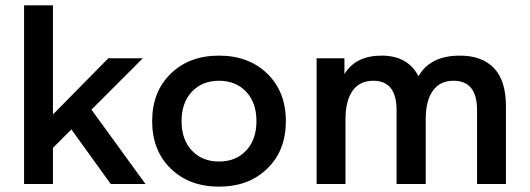

<svg xmlns="http://www.w3.org/2000/svg" viewBox="-20 -688 1982 718"><path d="M524 0H394L247 -204L178 -135V0H70V-668H178V-260L385 -470H514L322 -278Z M979.5 -57.5Q910 10 799 10Q688 10 618.5 -57.5Q549 -125 549 -235Q549 -345 618.5 -412.5Q688 -480 799 -480Q910 -480 979.5 -412.5Q1049 -345 1049 -235Q1049 -125 979.5 -57.5ZM697.5 -125Q736 -84 799 -84Q862 -84 900.5 -125Q939 -166 939 -235Q939 -304 900.5 -345Q862 -386 799 -386Q736 -386 697.5 -345Q659 -304 659 -235Q659 -166 697.5 -125Z M1872 0H1764V-276Q1764 -386 1676 -386Q1625 -386 1598.5 -348.5Q1572 -311 1572 -242V0H1463V-276Q1463 -386 1376 -386Q1325 -386 1298.5 -348.5Q1272 -311 1272 -242V0H1164V-470H1268V-411Q1310 -480 1407 -480Q1505 -480 1545 -403Q1589 -480 1700 -480Q1783 -480 1827.5 -433Q1872 -386 1872 -291Z"/></svg>

Font: Celebes SemiBold
Style: Regular
Weight: 600
Designer: Anugrah Pasau
Foundry: Lafontype
Version: Version 1.000